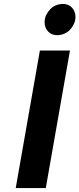

<svg xmlns="http://www.w3.org/2000/svg" viewBox="-20 -957 404 977"><path d="M271 -778Q242 -778 224.5 -797Q207 -816 207 -844Q207 -864 215 -880.5Q223 -897 235.5 -910Q248 -923 265 -930Q282 -937 300 -937Q329 -937 346.5 -918Q364 -899 364 -871Q364 -852 356 -835Q348 -818 335.5 -805Q323 -792 306 -785Q289 -778 271 -778ZM183 -700H336L213 0H60Z"/></svg>

Font: Overpass Heavy
Style: Italic
Weight: 900
Italic angle: -10°
Designer: Delve Withrington, Dave Bailey
Foundry: Delve Fonts
Version: Version 3.000;DELV;Overpass